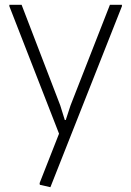

<svg xmlns="http://www.w3.org/2000/svg" viewBox="-20 -560 544 800"><path d="M146 210 145 203 226 -3 19 -534V-540H70L231 -121L250 -60H254L274 -121L438 -540H488V-534L190 220Z"/></svg>

Font: Encode Sans Narrow
Style: ExtraLight
Weight: 200
Designer: Pablo Impallari, Andres Torresi
Foundry: Pablo Impallari, Andres Torresi
Version: Version 1.000; ttfautohint (v1.00) -l 8 -r 50 -G 200 -x 14 -